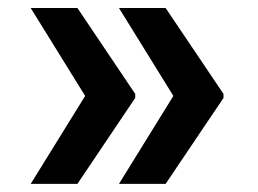

<svg xmlns="http://www.w3.org/2000/svg" viewBox="-20 -534 639 476"><path d="M315.3 -291.2V-301.1L171.9 -514.2H56.1L191.1 -296.2L56.1 -78.1H171.9ZM390.6 -514.2H274.9L409.8 -296.2L274.9 -78.1H390.6L534.1 -291.2V-301.1Z"/></svg>

Font: TID UI Semi Bold
Style: Regular
Weight: 600
Designer: The TID Project Authors
Foundry: Bakken & Bæck
Version: Version 1.001;hotconv 1.0.109;makeotfexe 2.5.65596